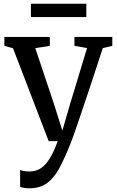

<svg xmlns="http://www.w3.org/2000/svg" viewBox="-20 -752 622 1023"><path d="M136.1 251.2Q120.8 251.2 107.7 248.9Q94.5 246.7 87.2 243.1V153.2Q93.5 157 107.6 159.3Q121.7 161.5 136.5 161.5Q156.9 161.5 176.3 155Q195.7 148.5 214.2 131.2Q232.8 113.9 251.1 82Q269.4 50.2 287.4 0H239.4L49.4 -494.8L3.3 -507.7V-555.3H245.6V-507.7L168 -495.7L266.6 -201L312.2 -56L354.7 -201.9L443.8 -495.8L376.6 -507.7V-555.3H578.4V-507.7L527.7 -495.8Q497.1 -401.6 471.7 -325.2Q446.3 -248.8 426.5 -189.8Q406.7 -130.8 392.3 -88.7Q377.9 -46.6 368.5 -20.7Q359.1 5.2 354.8 15Q324.5 91.6 295.9 144.4Q267.3 197.1 229.9 224.1Q192.6 251.2 136.1 251.2ZM440 -732.1V-661H144.7V-732.1Z"/></svg>

Font: Merriweather Light
Style: Regular
Weight: 300
Version: Version 2.100